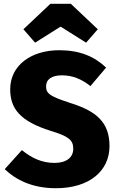

<svg xmlns="http://www.w3.org/2000/svg" viewBox="-20 -979 620 1017"><path d="M166 -753 301 -838 436 -753 498 -824 355 -959H247L104 -824ZM294 -713C145 -713 34 -633 34 -506C34 -404 86 -337 248 -286C344 -257 368 -237 368 -191C368 -146 333 -116 269 -116C202 -116 147 -142 96 -184L5 -83C62 -28 149 18 276 18C454 18 560 -74 560 -205C560 -331 491 -390 354 -433C250 -467 224 -481 224 -521C224 -559 254 -580 308 -580C363 -580 411 -561 459 -523L542 -621C480 -680 402 -713 294 -713Z"/></svg>

Font: Fira Sans ExtraBold
Style: Regular
Weight: 800
Designer: bBox Type GmbH & Carrois Corporate GbR & Edenspiekermann AG
Foundry: bBox Type GmbH & Carrois Corporate GbR & Edenspiekermann AG
Version: Version 4.300;PS 004.300;hotconv 1.0.88;makeotf.lib2.5.64775